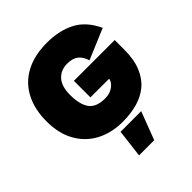

<svg xmlns="http://www.w3.org/2000/svg" viewBox="-256 -871 1271 1271"><g transform="rotate(-45 379.5 -235.5)"><path d="M386 11Q280 11 199.5 -31.5Q119 -74 74 -154.5Q29 -235 29 -347Q29 -461 72 -543.5Q115 -626 198 -670.5Q281 -715 400 -715Q511 -715 595.5 -672.5Q680 -630 730 -523L516 -433Q503 -477 474.5 -499.5Q446 -522 396 -522Q336 -522 299.5 -482Q263 -442 263 -362Q263 -272 296 -226.5Q329 -181 412 -181Q457 -181 487.5 -204Q518 -227 522 -255H347V-410H729V-322Q729 -228 702.5 -164Q676 -100 629.5 -61.5Q583 -23 520.5 -6Q458 11 386 11ZM520 47 445 244H303L327 47Z"/></g></svg>

Font: Prodigy Sans Black
Style: Regular
Weight: 900
Designer: Wei Huang
Foundry: Wei Huang
Version: Version 1.003; ttfautohint (v1.8.3)